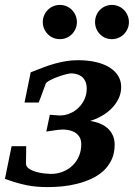

<svg xmlns="http://www.w3.org/2000/svg" viewBox="-37 -743 540 775"><path d="M452.1 -392.1Q452.1 -366.2 441.2 -344Q430.2 -321.8 412.4 -304.2Q394.5 -286.6 372.1 -274.2Q349.6 -261.7 327.1 -254.9Q377.4 -246.6 401.6 -221.2Q425.8 -195.8 425.8 -159.2Q425.8 -124.5 413.3 -98.1Q400.9 -71.8 379.9 -52.7Q358.9 -33.7 331.5 -21.2Q304.2 -8.8 274.4 -1.2Q244.6 6.3 214.4 9.3Q184.1 12.2 157.2 12.2Q133.8 12.2 112.8 10.5Q91.8 8.8 71 4.6Q50.3 0.5 28.8 -5.9Q7.3 -12.2 -17.1 -21L9.8 -152.8H68.8L67.9 -83Q67.9 -70.3 80.3 -62Q92.8 -53.7 109.6 -49.1Q126.5 -44.4 143.1 -42.7Q159.7 -41 168 -41Q193.8 -41 216.3 -49.8Q238.8 -58.6 255.4 -74.5Q272 -90.3 281.5 -112.3Q291 -134.3 291 -160.2Q291 -180.7 282.2 -192.6Q273.4 -204.6 261.2 -210.7Q249 -216.8 236.3 -218.5Q223.6 -220.2 215.8 -220.2Q208 -220.2 197 -218.8Q186 -217.3 175.3 -215.8L149.9 -211.9L164.1 -279.8Q185.1 -278.3 193.1 -277.6Q201.2 -276.9 204.1 -276.9Q226.1 -276.9 245.8 -285.4Q265.6 -293.9 280.5 -308.6Q295.4 -323.2 304.2 -342.8Q313 -362.3 313 -384.8Q313 -404.3 306.6 -416.5Q300.3 -428.7 290.8 -435.3Q281.2 -441.9 270.3 -444.3Q259.3 -446.8 250 -446.8Q243.2 -446.8 227.3 -442.6Q211.4 -438.5 194.3 -432.1Q177.2 -425.8 163.3 -418.2Q149.4 -410.6 147 -403.8Q139.6 -384.8 134.3 -369.1Q129.4 -356 125 -344Q120.6 -332 119.1 -329.1H62L86.9 -451.2Q116.2 -462.9 140.6 -471.9Q165 -481 187.5 -487.1Q210 -493.2 231.9 -496.6Q253.9 -500 277.8 -500Q318.8 -500 351.3 -492.2Q383.8 -484.4 406 -470.2Q428.2 -456.1 440.2 -436.3Q452.1 -416.5 452.1 -392.1ZM273.4 -653.8Q273.4 -639.6 268.1 -627.2Q262.7 -614.7 253.4 -605.2Q244.1 -595.7 231.4 -590.3Q218.8 -585 204.6 -585Q190.4 -585 177.7 -590.3Q165 -595.7 155.8 -605.2Q146.5 -614.7 141.1 -627.2Q135.7 -639.6 135.7 -653.8Q135.7 -668 141.1 -680.7Q146.5 -693.4 155.8 -702.9Q165 -712.4 177.7 -717.8Q190.4 -723.1 204.6 -723.1Q218.8 -723.1 231.4 -717.8Q244.1 -712.4 253.4 -702.9Q262.7 -693.4 268.1 -680.7Q273.4 -668 273.4 -653.8ZM483.4 -653.8Q483.4 -639.6 478 -627.2Q472.7 -614.7 463.4 -605.2Q454.1 -595.7 441.4 -590.3Q428.7 -585 414.6 -585Q400.4 -585 387.9 -590.3Q375.5 -595.7 366.2 -605.2Q356.9 -614.7 351.8 -627.2Q346.7 -639.6 346.7 -653.8Q346.7 -668 351.8 -680.7Q356.9 -693.4 366.2 -702.9Q375.5 -712.4 387.9 -717.8Q400.4 -723.1 414.6 -723.1Q428.7 -723.1 441.4 -717.8Q454.1 -712.4 463.4 -702.9Q472.7 -693.4 478 -680.7Q483.4 -668 483.4 -653.8Z"/></svg>

Font: Charis SIL
Style: Bold Italic
Weight: 700
Italic angle: -11°
Foundry: SIL International
Version: Version 4.112